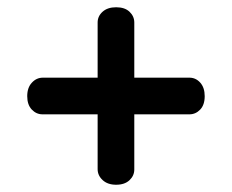

<svg xmlns="http://www.w3.org/2000/svg" viewBox="-20 -606 639 529"><path d="M55 -341Q55 -364.5 67.8 -378.2Q80.5 -392 98 -392H502Q519.5 -392 531.8 -378.2Q544 -364.5 544 -341Q544 -317 531.5 -304Q519 -291 502 -291H97Q80 -291 67.5 -304.2Q55 -317.5 55 -341ZM300 -97Q276.5 -97 262.8 -109.8Q249 -122.5 249 -140V-544Q249 -561.5 262.8 -573.8Q276.5 -586 300 -586Q324 -586 337 -573.5Q350 -561 350 -544V-139Q350 -122 336.8 -109.5Q323.5 -97 300 -97Z"/></svg>

Font: Fraunces 9pt SuperSoft
Style: Bold
Weight: 700
Version: Version 1.000;[b76b70a41]